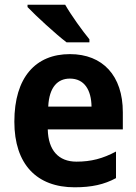

<svg xmlns="http://www.w3.org/2000/svg" viewBox="-20 -786 580 816"><path d="M257 -766H97V-756C131 -720 218 -640 263 -606H360V-619C331 -654 282 -722 257 -766ZM277 -556C132 -556 41 -458 41 -269C41 -87 137 10 297 10C370 10 423 -2 473 -29V-142C417 -112 367 -99 305 -99C229 -99 185 -147 183 -236H502V-309C502 -464 417 -556 277 -556ZM277 -452C339 -452 368 -403 369 -333H185C189 -417 226 -452 277 -452Z"/></svg>

Font: Noto Sans Sinhala UI SemiCondensed
Style: Bold
Weight: 700
Width: 4
Designer: Jelle Bosma - Monotype Design Team
Foundry: Monotype Imaging Inc.
Version: Version 2.006